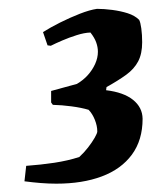

<svg xmlns="http://www.w3.org/2000/svg" viewBox="-20 -742 351 445"><path d="M110.5 -316.3Q93.1 -316.3 74.3 -317.8Q55.5 -319.3 36.7 -321.8L40.7 -357.6Q74.8 -360.1 106.2 -364.8Q137.6 -369.6 163.7 -378.1Q174.7 -388.1 184.1 -400.2Q193.4 -412.2 199.5 -422.8Q205.5 -433.4 205.5 -437.3Q205.5 -450.2 199.8 -464.4Q194.1 -478.5 185.4 -487.5Q168.5 -492.5 145.8 -495.5Q123.1 -498.5 102.5 -499L98.5 -504.5V-531.2L158.2 -547.5Q172.8 -556 183.5 -567.9Q194.1 -579.7 200.5 -593.8Q206.9 -608 206.9 -622.1Q206.9 -632.6 203 -643.6Q199.1 -654.6 189.6 -666.6Q175.1 -666.1 157.7 -660.5Q140.2 -655 124.4 -648.2Q108.6 -641.4 97.7 -635.9L90.2 -636.9L79.7 -667.6Q96 -678 119 -689.6Q142 -701.1 165 -710.1Q188 -719.1 204.8 -721.5Q221.2 -721.5 240.3 -719Q259.4 -716.5 275.9 -711.3Q292.5 -706 302.5 -696Q305.5 -690.6 307.5 -676.1Q309.5 -661.6 309.5 -644.1Q309.5 -617.4 300.2 -599.7Q290.8 -582 272.5 -568.7Q254.2 -555.4 226.9 -540.2L225.9 -532.9Q266.3 -528.1 288.2 -510.7Q310.1 -493.2 310.5 -466.7Q310.5 -417.3 285.7 -383.6Q260.8 -349.9 215.9 -333.1Q171 -316.3 110.5 -316.3Z"/></svg>

Font: Labrada
Style: Italic
Weight: 400
Italic angle: -7°
Designer: Mercedes Jáuregui
Foundry: Omnibus-Type Team
Version: Version 1.000